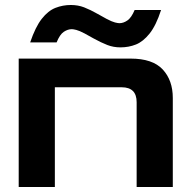

<svg xmlns="http://www.w3.org/2000/svg" viewBox="-20 -750 763 770"><path d="M55 0V-515H504Q592 -515 632.5 -471.5Q673 -428 673 -357V0H528V-340Q528 -400 468 -400H200V0ZM463 -560Q435 -560 410.5 -569.5Q386 -579 355 -596L319 -616Q298 -627 286 -630Q274 -633 268 -633Q252 -633 236 -622.5Q220 -612 207 -580H101Q122 -642 147.5 -674.5Q173 -707 202.5 -718.5Q232 -730 264 -730Q293 -730 317.5 -720.5Q342 -711 372 -694L408 -674Q429 -663 441 -660Q453 -657 459 -657Q475 -657 491 -668Q507 -679 520 -710H626Q606 -648 580 -615.5Q554 -583 525 -571.5Q496 -560 463 -560Z"/></svg>

Font: Zen Dots
Style: Regular
Weight: 400
Designer: Yoshimichi Ohira
Foundry: A-1 Corp ZenFonts
Version: Version 1.000; ttfautohint (v1.8.3)